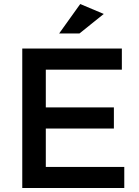

<svg xmlns="http://www.w3.org/2000/svg" viewBox="-20 -944 696 964"><path d="M276.9 -775.9 382.8 -923.8 501 -874 378.9 -775.9ZM91.8 0V-700.2H591.8V-594.2H210V-404.8H551.8V-298.8H210V-106H604V0Z"/></svg>

Font: TruenoRg
Style: Book
Weight: 400
Designer: Julieta Ulanovsky
Foundry: Julieta Ulanovsky
Version: Version 3.001b